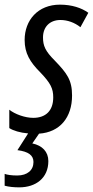

<svg xmlns="http://www.w3.org/2000/svg" viewBox="-51 -566 400 826"><path d="M32 240C103 240 157 200 157 127C157 87 131 60 88 51L117 9C207 3 259 -61 259 -155C259 -222 237 -251 184 -306C144 -346 134 -369 134 -405C134 -450 163 -480 209 -480C239 -480 270 -469 295 -449L329 -511C300 -532 258 -546 207 -546C112 -546 55 -479 55 -394C55 -337 78 -299 122 -255C167 -208 178 -185 178 -147C178 -90 146 -59 92 -59C56 -59 13 -75 -11 -94V-15C6 -4 35 5 70 8L24 80C71 86 93 102 93 131C93 166 67 189 23 189C-2 189 -20 186 -31 182V233C-12 238 9 240 32 240Z"/></svg>

Font: Noto Sans ExtraCondensed
Style: Italic
Weight: 400
Width: 2
Italic angle: -12°
Designer: Monotype Design Team
Foundry: Monotype Imaging Inc.
Version: Version 2.013